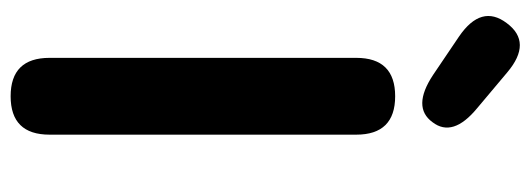

<svg xmlns="http://www.w3.org/2000/svg" viewBox="-346 -676 1021 370"><g transform="rotate(90 165.0 -490.5)"><path d="M165 0Q91 0 91 -75V-666Q91 -741 165 -741Q239 -741 239 -666V-75Q239 0 165 0ZM215 -813Q186 -773 124 -814L50 -864Q-13 -907 24 -956Q61 -1006 119 -957L188 -899Q245 -852 215 -813Z"/></g></svg>

Font: Resource Han Rounded JP
Style: Bold
Weight: 700
Designer: Cyano Hao (round all glyphs); Ryoko NISHIZUKA 西塚涼子 (kana, bopomofo & ideographs); Paul D. Hunt (Latin, Greek & Cyrillic)
Foundry: Cyano Hao
Version: 0.990